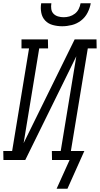

<svg xmlns="http://www.w3.org/2000/svg" viewBox="-50 -975 609 1170"><path d="M329 -815Q300 -815 272 -822.5Q244 -830 225.5 -849.5Q207 -869 201.5 -897.5Q196 -926 201 -955H263Q260 -937 262.5 -920Q265 -903 276 -891.5Q287 -880 303.5 -875Q320 -870 338 -870Q356 -870 373.5 -875Q391 -880 406 -891.5Q421 -903 429.5 -920Q438 -937 441 -955H503Q498 -926 483.5 -897.5Q469 -869 443.5 -849.5Q418 -830 388 -822.5Q358 -815 329 -815ZM295 175 374 0H267L266 -55H320L415 -632L104 0H-29L-30 -55H24L127 -680H81V-735H242L243 -680H189L94 -103L405 -735H538L539 -680H485L382 -55H464L361 175Z"/></svg>

Font: Iosevka Curly Slab Light
Style: Italic
Weight: 300
Italic angle: -9°
Monospace: yes
Designer: Belleve Invis
Foundry: Belleve Invis
Version: Version 22.1.2; ttfautohint (v1.8.4)